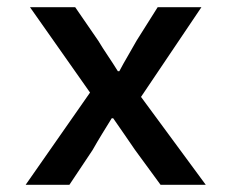

<svg xmlns="http://www.w3.org/2000/svg" viewBox="-20 -511 640 531"><path d="M51 0 229 -255 63 -491H188L252 -398Q264 -378 278.5 -356.5Q293 -335 306 -314H310Q321 -335 334 -357Q347 -379 358 -399L416 -491H537L370 -243L549 0H424L353 -97Q339 -117 323.5 -140Q308 -163 293 -184H289Q276 -163 262.5 -141Q249 -119 236 -96L172 0Z"/></svg>

Font: Source Code Pro ExtraLight SemiBold
Style: Regular
Weight: 600
Monospace: yes
Version: Version 1.018;hotconv 1.0.116;makeotfexe 2.5.65601